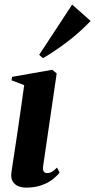

<svg xmlns="http://www.w3.org/2000/svg" viewBox="-20 -826 424 857"><path d="M96.5 11.5Q78.5 11.5 62.2 5.2Q46 -1 36.8 -16Q27.5 -31 31 -56Q31.5 -62 35.5 -87.5Q39.5 -113 45.5 -152.8Q51.5 -192.5 58.8 -241.2Q66 -290 73.5 -342.8Q81 -395.5 88 -446L31.5 -467.5L34 -483L213.5 -514.5L233 -498L172.5 -84.5Q170.5 -65.5 175.8 -59.5Q181 -53.5 189.5 -53.5Q201 -53.5 211 -58.8Q221 -64 234.5 -78L246 -55.5Q232 -38 210.8 -22.5Q189.5 -7 161 2.2Q132.5 11.5 96.5 11.5ZM155 -581.5 302 -805.5 384.5 -732.5Q369 -716 349.2 -697.5Q329.5 -679 307 -660.5Q284.5 -642 260.8 -624.8Q237 -607.5 214.2 -592.5Q191.5 -577.5 171.5 -566.5Z"/></svg>

Font: Merriweather 144pt
Style: Bold Italic
Weight: 700
Italic angle: -7.8°
Version: Version 2.101